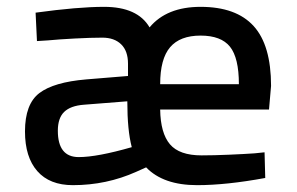

<svg xmlns="http://www.w3.org/2000/svg" viewBox="-20 -530 868 561"><path d="M569 -76Q604 -76 650 -78Q696 -80 724 -82L753 -85L755 -10Q641 11 556 11Q457 11 407 -41L378 -28Q291 11 193 11Q125 11 89 -30Q53 -71 53 -146Q53 -226 95 -258Q137 -290 232 -298L354 -308V-344Q354 -381 334 -400.5Q314 -420 279 -420Q246 -420 198.5 -417.5Q151 -415 120 -412L88 -410L84 -493Q208 -510 284 -510Q382 -510 417 -450Q467 -510 566 -510Q670 -510 721 -454Q772 -398 772 -279L766 -210H448Q449 -141 476.5 -108.5Q504 -76 569 -76ZM210 -71Q264 -71 365 -100Q352 -149 352 -234L225 -224Q186 -221 167.5 -203Q149 -185 149 -148Q149 -71 210 -71ZM448 -284H678Q678 -361 652 -393.5Q626 -426 566 -426Q506 -426 477 -392Q448 -358 448 -284Z"/></svg>

Font: TitilliumText22L Lt
Style: Medium
Weight: 500
Designer: Campivisivi
Foundry: Campivisivi
Version: 1.000